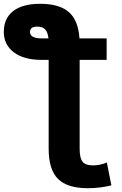

<svg xmlns="http://www.w3.org/2000/svg" viewBox="-24 -760 642 1010"><path d="M395 22Q395 72 410.5 91Q426 110 465 110Q502 110 538 95L562 215Q503 230 438 230Q330 230 281 181Q232 132 232 22V-445H195Q101 -445 48.5 -485Q-4 -525 -4 -592Q-4 -663 45 -701.5Q94 -740 188 -740Q288 -740 338 -696.5Q388 -653 394 -558H537V-445H395ZM231 -558Q227 -592 213 -606Q199 -620 171 -620Q134 -620 134 -592Q134 -558 195 -558Z"/></svg>

Font: M PLUS 1p ExtraBold
Style: Regular
Weight: 800
Version: Version 1.062